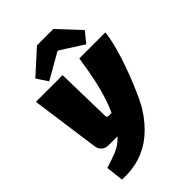

<svg xmlns="http://www.w3.org/2000/svg" viewBox="-271 -851 1170 1170"><g transform="rotate(-45 314.5 -266.0)"><path d="M629 -500Q622 -445 605.5 -384.5Q589 -324 568 -265Q547 -206 525.5 -154.5Q504 -103 485.5 -64.5Q467 -26 455 -8Q408 66 349.5 115.5Q291 165 221 187.5Q151 210 66 206L53 93Q89 80 120.5 70Q152 60 180.5 43.5Q209 27 236 -3.5Q263 -34 290 -88Q319 -145 339.5 -205.5Q360 -266 375.5 -338Q391 -410 404 -500ZM260 -500 268 -142Q268 -126 284 -126H340L299 0H154Q129 0 112 -15.5Q95 -31 92 -53L30 -500ZM419 -739 550 -599 495 -531 348 -625H340L176 -531L128 -603L278 -739Z"/></g></svg>

Font: Exo 2 Black
Style: Italic
Weight: 900
Italic angle: -8°
Designer: Natanael Gama
Foundry: Natanael Gama
Version: Version 2.010